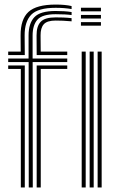

<svg xmlns="http://www.w3.org/2000/svg" viewBox="-20 -828 524 848"><path d="M16.2 -584.8V-600H71.5L71 -671.2Q70.5 -742.8 105.6 -775.2Q140.8 -807.8 225.8 -807.8Q268.5 -807.8 296.2 -801.2V-788Q264.8 -793.5 225.8 -793.5Q147.8 -793.5 118.1 -763.1Q88.5 -732.8 88.8 -671.2L89.5 -584.8ZM107 0 106.5 -554H16.2V-569.5H106.2V-671.2Q106.2 -725 131.9 -752.2Q157.5 -779.5 225.8 -779.5Q266.2 -779.5 296.2 -774.8V-761.5Q271.5 -765.2 225.8 -765.2Q166.5 -765.2 145.2 -741Q124 -716.8 124 -671.2V-569.5H277V-554H124.2L124.8 0ZM142 -584.8 141.5 -671.2Q141.2 -712.5 159.9 -731.9Q178.5 -751.2 225.8 -751.2Q243 -751.2 259.8 -750.6Q276.5 -750 296.2 -747.8V-733.8Q276 -735.8 258.5 -736.5Q241 -737.2 225.8 -737.2Q188 -737.2 173.4 -720.9Q158.8 -704.5 159.2 -671.2L159.8 -600H277V-584.8ZM72 0V-523.5H16.2V-538.8H89.5V0ZM142 0V-538.8H277V-523.5H160V0ZM337.5 -778V-793.8H425.8V-778ZM337.5 -746.2V-762H425.8V-746.2ZM337.5 -714.5V-730.2H425.8V-714.5ZM411.2 0V-600H429V0ZM340.8 0V-600H358.5V0ZM376 0V-600H393.8V0Z"/></svg>

Font: Big Shoulders Inline Text Medium
Style: Regular
Weight: 500
Designer: Patric King
Foundry: XO Type Co
Version: Version 1.000